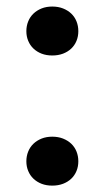

<svg xmlns="http://www.w3.org/2000/svg" viewBox="-20 -565 322 590"><path d="M61 -69.3Q61 -85.4 66.7 -99.4Q72.3 -113.3 82.8 -123.3Q93.3 -133.3 107.9 -139.2Q122.6 -145 140.6 -145Q158.7 -145 173.6 -139.2Q188.5 -133.3 199 -123.3Q209.5 -113.3 215.1 -99.4Q220.7 -85.4 220.7 -69.3Q220.7 -53.2 215.1 -39.6Q209.5 -25.9 199 -15.9Q188.5 -5.9 173.6 -0.2Q158.7 5.4 140.6 5.4Q122.6 5.4 107.9 -0.2Q93.3 -5.9 82.8 -15.9Q72.3 -25.9 66.7 -39.6Q61 -53.2 61 -69.3ZM61 -469.2Q61 -485.4 66.7 -499.3Q72.3 -513.2 82.8 -523.2Q93.3 -533.2 107.9 -539.1Q122.6 -544.9 140.6 -544.9Q158.7 -544.9 173.6 -539.1Q188.5 -533.2 199 -523.2Q209.5 -513.2 215.1 -499.3Q220.7 -485.4 220.7 -469.2Q220.7 -453.1 215.1 -439.5Q209.5 -425.8 199 -415.8Q188.5 -405.8 173.6 -400.1Q158.7 -394.5 140.6 -394.5Q122.6 -394.5 107.9 -400.1Q93.3 -405.8 82.8 -415.8Q72.3 -425.8 66.7 -439.5Q61 -453.1 61 -469.2Z"/></svg>

Font: Millunium
Style: Bold
Weight: 700
Designer: kolcsarzsolt
Foundry: Kolcsar Szilard Zsolt
Version: Version 2.000980; 2016